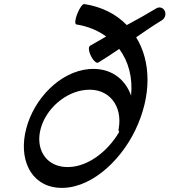

<svg xmlns="http://www.w3.org/2000/svg" viewBox="-20 -870 832 942"><path d="M462 -563C497 -584 531 -607 565 -630C611 -568 632 -488 623 -401C593 -486 519 -540 416 -531C273 -518 147 -385 109 -240C70 -94 127 39 264 51C414 64 567 -72 644 -232C725 -401 721 -569 648 -687C690 -716 732 -745 775 -771C790 -781 796 -801 788 -817C780 -833 762 -838 747 -829C699 -800 651 -773 602 -747C551 -800 480 -837 394 -850C385 -852 370 -830 359 -802C348 -775 346 -751 355 -750C412 -741 461 -720 501 -691C475 -676 448 -661 421 -645C413 -639 415 -617 427 -594C438 -572 454 -558 462 -563ZM296 -51C202 -59 153 -142 180 -240C207 -338 302 -420 401 -429C515 -440 583 -350 562 -237C561 -231 562 -227 565 -223C505 -120 398 -42 296 -51Z"/></svg>

Font: Nupuram Medium Oblique
Style: Regular
Weight: 500
Designer: Santhosh Thottingal (santhosh.thottingal@gmail.com)
Foundry: SMC
Version: Version 1.000